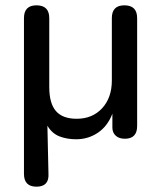

<svg xmlns="http://www.w3.org/2000/svg" viewBox="-20 -514 607 721"><path d="M117 187Q70 187 70 139V-446Q70 -494 117 -494Q165 -494 165 -446V-187Q165 -126 190 -97Q215 -68 268 -68Q327 -68 363.5 -107.5Q400 -147 400 -212V-446Q400 -494 447 -494Q495 -494 495 -446V-41Q495 7 449 7Q427 7 414.5 -4.5Q402 -16 402 -35V-87Q384 -40 347.5 -15.5Q311 9 266 9Q231 9 203 -2Q175 -13 158 -42L162 138Q165 187 117 187Z"/></svg>

Font: Chiron GoRound TC
Style: Regular
Weight: 400
Designer: Ryoko NISHIZUKA 西塚涼子 (kana, bopomofo & ideographs); Paul D. Hunt (Latin, Greek & Cyrillic); Sandoll Communications 산돌커뮤니
Foundry: Adobe
Version: Version 1.000;hotconv 1.1.1;makeotfexe 2.6.0